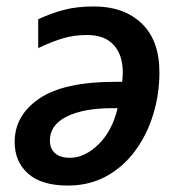

<svg xmlns="http://www.w3.org/2000/svg" viewBox="-20 -571 566 601"><path d="M192.4 9.8Q109.9 9.8 67.9 -27.6Q25.9 -64.9 25.9 -126.5Q25.9 -210 103 -262.5Q180.2 -314.9 340.3 -314.9H362.3Q364.3 -328.1 364.3 -344.7Q364.3 -398.9 335.9 -430.2Q307.6 -461.4 252.9 -461.4Q212.4 -461.4 177.5 -451.2Q142.6 -440.9 99.6 -420.4V-510.7Q139.2 -529.3 179.7 -540Q220.2 -550.8 274.4 -550.8Q367.7 -550.8 423.3 -497.8Q479 -444.8 479 -344.2Q479 -277.3 460 -214.1Q440.9 -150.9 404.1 -100.3Q367.2 -49.8 314 -20Q260.7 9.8 192.4 9.8ZM199.2 -77.1Q245.1 -77.1 288.1 -118.9Q331.1 -160.6 348.1 -232.4H331.5Q242.2 -232.4 189.2 -206.3Q136.2 -180.2 136.2 -131.3Q136.2 -106 152.1 -91.6Q168 -77.1 199.2 -77.1Z"/></svg>

Font: Open Sans SemiBold
Style: Italic
Weight: 600
Italic angle: -12°
Designer: Monotype Design Team
Foundry: Monotype Imaging Inc.
Version: Version 3.003; ttfautohint (v1.8.4)